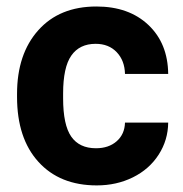

<svg xmlns="http://www.w3.org/2000/svg" viewBox="-20 -558 561 588"><path d="M273.9 -104Q313 -104 337.4 -125.5Q361.8 -147 362.8 -182.6H495.1Q494.6 -128.9 465.8 -84.2Q437 -39.6 387 -14.9Q336.9 9.8 276.4 9.8Q163.1 9.8 97.7 -62.3Q32.2 -134.3 32.2 -261.2V-270.5Q32.2 -392.6 97.2 -465.3Q162.1 -538.1 275.4 -538.1Q374.5 -538.1 434.3 -481.7Q494.1 -425.3 495.1 -331.5H362.8Q361.8 -372.6 337.4 -398.2Q313 -423.8 272.9 -423.8Q223.6 -423.8 198.5 -387.9Q173.3 -352.1 173.3 -271.5V-256.8Q173.3 -175.3 198.2 -139.6Q223.1 -104 273.9 -104Z"/></svg>

Font: SteelSelectRoboto
Style: Roboto-Bold
Weight: 700
Designer: Google
Version: Version 2.137; 2017